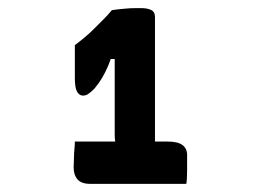

<svg xmlns="http://www.w3.org/2000/svg" viewBox="-20 -809 640 472"><path d="M164 -461H392Q417 -461 428.5 -452.5Q440 -444 440 -428Q440 -423 440 -413Q440 -403 440 -391.5Q440 -380 439.5 -371Q439 -362 438 -357H202Q180 -357 170.5 -368Q161 -379 161 -398Q161 -404 161.5 -411Q162 -418 162 -426Q162 -434 163 -443Q164 -452 164 -461ZM361 -420H268L273 -441Q269 -445 266.5 -450.5Q264 -456 263 -463Q262 -470 262 -478Q262 -483 262 -501.5Q262 -520 262 -545Q262 -570 262 -597.5Q262 -625 262 -649.5Q262 -674 262 -690L279 -664H236L259 -684Q253 -664 246 -647.5Q239 -631 231 -617.5Q223 -604 212 -591Q203 -582 197 -578Q191 -574 184 -574Q175 -574 169.5 -583.5Q164 -593 164 -617V-698Q176 -707 188 -717Q200 -727 211 -738Q223 -750 234.5 -761.5Q246 -773 255 -784Q260 -785 269.5 -786Q279 -787 290.5 -788Q302 -789 312 -789Q322 -789 328 -789Q342 -789 351.5 -784.5Q361 -780 361 -767Q361 -761 361 -735.5Q361 -710 361 -674Q361 -638 361 -598Q361 -558 361 -521Q361 -484 361 -456.5Q361 -429 361 -420Z"/></svg>

Font: Rec Mono Semicasual
Style: Bold
Weight: 700
Version: Version 1.085; ttfautohint (v1.8.4.7-5d5b)